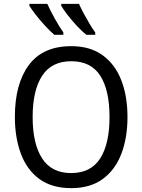

<svg xmlns="http://www.w3.org/2000/svg" viewBox="-20 -964 736 994"><path d="M640 -358Q640 -250 608 -167Q576 -84 511.5 -37Q447 10 349 10Q248 10 183.5 -37.5Q119 -85 88 -168.5Q57 -252 57 -359Q57 -530 129.5 -627.5Q202 -725 349 -725Q447 -725 511.5 -678Q576 -631 608 -548.5Q640 -466 640 -358ZM149 -358Q149 -220 198 -144Q247 -68 348 -68Q450 -68 498.5 -143.5Q547 -219 547 -358Q547 -497 499 -572Q451 -647 349 -647Q247 -647 198 -571.5Q149 -496 149 -358ZM389 -944Q398 -923 412.5 -896Q427 -869 443 -842Q459 -815 473 -796V-784H427Q405 -801 378.5 -829.5Q352 -858 329.5 -887Q307 -916 297 -934V-944ZM225 -944Q241 -908 264 -867Q287 -826 308 -796V-784H261Q240 -802 214 -830Q188 -858 165.5 -887Q143 -916 132 -934V-944Z"/></svg>

Font: Noto Sans SemiCondensed
Style: Regular
Weight: 400
Width: 4
Designer: Monotype Design Team
Foundry: Monotype Imaging Inc.
Version: Version 2.013; ttfautohint (v1.8.4.7-5d5b)